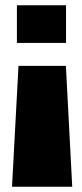

<svg xmlns="http://www.w3.org/2000/svg" viewBox="-20 -609 310 727"><path d="M50 -359.5 25.5 98H253.5L229.5 -359.5ZM44 -446.5H230V-589H44Z"/></svg>

Font: Anybody Expanded
Style: Bold
Weight: 700
Width: 7
Designer: Tyler Finck
Foundry: Etcetera Type Company
Version: Version 1.113;gftools[0.9.25]